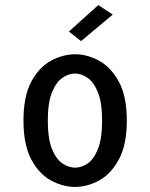

<svg xmlns="http://www.w3.org/2000/svg" viewBox="-20 -726 590 757"><path d="M276 11Q227.5 11 180.5 -14.8Q133.5 -40.5 103 -98Q72.5 -155.5 72.5 -251Q72.5 -346 103 -403.2Q133.5 -460.5 180.5 -486.2Q227.5 -512 276 -512Q324.5 -512 371.2 -486.2Q418 -460.5 449 -403.2Q480 -346 480 -251Q480 -155.5 449 -98Q418 -40.5 371.2 -14.8Q324.5 11 276 11ZM276 -65Q301 -65 325.5 -81.5Q350 -98 366.2 -138.5Q382.5 -179 382.5 -251Q382.5 -321 366.2 -361.5Q350 -402 325.5 -419Q301 -436 276 -436Q250.5 -436 226 -419.2Q201.5 -402.5 185 -362Q168.5 -321.5 168.5 -251Q168.5 -179 185 -138.5Q201.5 -98 226.2 -81.5Q251 -65 276 -65ZM299.5 -564 251.5 -601.5 367.5 -706 424.5 -668.5Z"/></svg>

Font: Trispace SemiCondensed
Style: Regular
Weight: 400
Width: 4
Designer: Tyler Finck
Foundry: Etcetera Type Company
Version: Version 1.210; ttfautohint (v1.8.3)